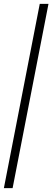

<svg xmlns="http://www.w3.org/2000/svg" viewBox="-20 -760 270 990"><path d="M0 210 185 -740H230L45 210Z"/></svg>

Font: Georama Extra Condensed Light
Style: Regular
Weight: 300
Width: 2
Designer: Jean-Baptiste Levee
Foundry: Production Type
Version: Version 1.000